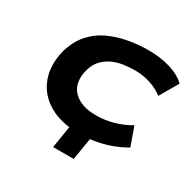

<svg xmlns="http://www.w3.org/2000/svg" viewBox="-144 -658 938 935"><g transform="rotate(30 325.0 -190.5)"><path d="M267 130 298 -60H414L383 130ZM342 10Q242 10 174.5 -29Q107 -68 80 -137.5Q53 -207 75 -297Q93 -360 129 -401.5Q165 -443 214.5 -466.5Q264 -490 321 -500.5Q378 -511 435 -511Q504 -511 560 -493.5Q616 -476 646 -445L586 -342Q555 -366 513.5 -379.5Q472 -393 429 -393Q394 -393 361 -388Q328 -383 300 -369.5Q272 -356 251 -333.5Q230 -311 220 -274Q200 -195 242.5 -151.5Q285 -108 369 -108Q419 -108 467 -121.5Q515 -135 557 -160L594 -56Q562 -37 523 -22Q484 -7 439 1.5Q394 10 342 10Z"/></g></svg>

Font: Nunito Sans 7pt Expanded
Style: Bold Italic
Weight: 700
Width: 7
Italic angle: -9°
Designer: Vernon Adams
Foundry: Vernon Adams
Version: Version 3.101;gftools[0.9.27]